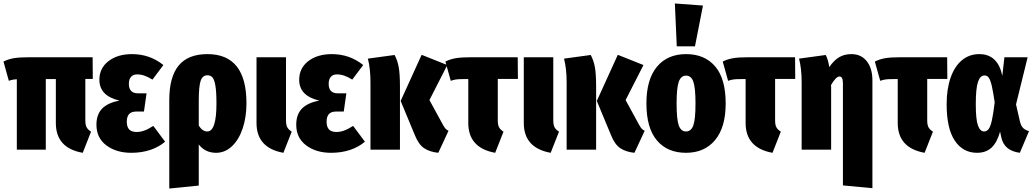

<svg xmlns="http://www.w3.org/2000/svg" viewBox="-30 -863 5965 1107"><path d="M495 -104 447 18Q292 -9 292 -154V-407H234V0H67V-406Q42 -405 21 -397L-10 -508Q15 -521 47 -527Q79 -533 139 -533H504L505 -408H462V-168Q462 -143 469.5 -129Q477 -115 495 -104Z M912 -488 849 -404Q823 -420 802.5 -427Q782 -434 760 -434Q738 -434 725.5 -420Q713 -406 713 -380Q713 -325 765 -325H815L800 -220H758Q727 -220 714 -205Q701 -190 701 -161Q701 -132 714.5 -117Q728 -102 758 -102Q779 -102 801.5 -110Q824 -118 854 -137L922 -46Q887 -16 837.5 1Q788 18 727 18Q640 18 583 -25Q526 -68 526 -144Q526 -202 558 -236Q590 -270 659 -283Q543 -310 543 -403Q543 -470 595.5 -510.5Q648 -551 731 -551Q834 -551 912 -488Z M1391 -268Q1391 -187 1369 -122Q1347 -57 1307 -19.5Q1267 18 1216 18Q1153 18 1116 -30V207L946 224V-286Q946 -419 1000 -485Q1054 -551 1166 -551Q1391 -551 1391 -268ZM1218 -266Q1218 -333 1212 -368.5Q1206 -404 1195 -416.5Q1184 -429 1166 -429Q1138 -429 1127 -397.5Q1116 -366 1116 -282V-139Q1137 -105 1165 -105Q1218 -105 1218 -266Z M1619 -168Q1619 -143 1626.5 -129Q1634 -115 1652 -104L1604 18Q1449 -10 1449 -154V-533H1619Z M2064 -488 2001 -404Q1975 -420 1954.5 -427Q1934 -434 1912 -434Q1890 -434 1877.5 -420Q1865 -406 1865 -380Q1865 -325 1917 -325H1967L1952 -220H1910Q1879 -220 1866 -205Q1853 -190 1853 -161Q1853 -132 1866.5 -117Q1880 -102 1910 -102Q1931 -102 1953.5 -110Q1976 -118 2006 -137L2074 -46Q2039 -16 1989.5 1Q1940 18 1879 18Q1792 18 1735 -25Q1678 -68 1678 -144Q1678 -202 1710 -236Q1742 -270 1811 -283Q1695 -310 1695 -403Q1695 -470 1747.5 -510.5Q1800 -551 1883 -551Q1986 -551 2064 -488Z M2446 -286 2523 -145Q2531 -130 2538 -122Q2545 -114 2556 -109L2497 18Q2448 13 2415.5 -8.5Q2383 -30 2361 -86L2280 -281L2401 -547L2549 -488ZM2276 -361V0H2106V-388Q2106 -467 2091 -525L2245 -546Q2262 -514 2269 -475.5Q2276 -437 2276 -361Z M2873 -104 2825 18Q2670 -10 2670 -154V-407H2643Q2614 -407 2600 -405Q2586 -403 2569 -397L2538 -508Q2563 -521 2595 -527Q2627 -533 2687 -533H2955L2956 -408H2840V-168Q2840 -143 2847.5 -129Q2855 -115 2873 -104Z M3160 -168Q3160 -143 3167.5 -129Q3175 -115 3193 -104L3145 18Q2990 -10 2990 -154V-533H3160Z M3577 -286 3654 -145Q3662 -130 3669 -122Q3676 -114 3687 -109L3628 18Q3579 13 3546.5 -8.5Q3514 -30 3492 -86L3411 -281L3532 -547L3680 -488ZM3407 -361V0H3237V-388Q3237 -467 3222 -525L3376 -546Q3393 -514 3400 -475.5Q3407 -437 3407 -361Z M4154 -266Q4154 -129 4093 -55.5Q4032 18 3925 18Q3818 18 3757.5 -53.5Q3697 -125 3697 -267Q3697 -405 3757.5 -478Q3818 -551 3926 -551Q4033 -551 4093.5 -480Q4154 -409 4154 -266ZM3871 -267Q3871 -175 3883.5 -140Q3896 -105 3925 -105Q3955 -105 3967.5 -140.5Q3980 -176 3980 -266Q3980 -357 3967.5 -392Q3955 -427 3926 -427Q3896 -427 3883.5 -391.5Q3871 -356 3871 -267ZM4023 -831 3977 -596H3872L3861 -843Z M4472 -104 4424 18Q4269 -10 4269 -154V-407H4242Q4213 -407 4199 -405Q4185 -403 4168 -397L4137 -508Q4162 -521 4194 -527Q4226 -533 4286 -533H4554L4555 -408H4439V-168Q4439 -143 4446.5 -129Q4454 -115 4472 -104Z M5000 -400V222L4830 206V-383Q4830 -422 4810 -422Q4790 -422 4761 -372L4762 -365V0H4592V-388Q4592 -467 4577 -525L4731 -546Q4746 -516 4751 -476Q4778 -515 4808 -533Q4838 -551 4879 -551Q4935 -551 4967.5 -510Q5000 -469 5000 -400Z M5349 -104 5301 18Q5146 -10 5146 -154V-407H5119Q5090 -407 5076 -405Q5062 -403 5045 -397L5014 -508Q5039 -521 5071 -527Q5103 -533 5163 -533H5431L5432 -408H5316V-168Q5316 -143 5323.5 -129Q5331 -115 5349 -104Z M5749 -426 5761 -533H5895L5828 -261L5851 -161Q5857 -136 5870 -124Q5883 -112 5903 -107L5850 18Q5804 12 5777 -11Q5750 -34 5742 -76L5736 -104Q5719 -42 5687 -12Q5655 18 5603 18Q5522 18 5475 -52Q5428 -122 5428 -262Q5428 -350 5451 -415.5Q5474 -481 5516.5 -516Q5559 -551 5616 -551Q5723 -551 5749 -426ZM5596 -262Q5596 -174 5608.5 -139.5Q5621 -105 5644 -105Q5660 -105 5670.5 -119.5Q5681 -134 5689 -170Q5697 -206 5705 -273Q5696 -334 5688.5 -367Q5681 -400 5671.5 -414Q5662 -428 5647 -428Q5621 -428 5608.5 -390.5Q5596 -353 5596 -262Z"/></svg>

Font: Fira Sans Compressed ExtraBold
Style: Regular
Weight: 800
Width: 1
Designer: bBox Type GmbH & Carrois Corporate GbR & Edenspiekermann AG
Foundry: bBox Type GmbH & Carrois Corporate GbR & Edenspiekermann AG
Version: Version 4.301